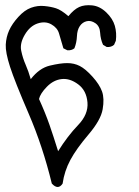

<svg xmlns="http://www.w3.org/2000/svg" viewBox="-20 -435 540 747"><path d="M181.6 279.3Q146.5 134.8 91.8 7.8Q37.1 -119.1 19 -175.3Q1 -231.4 2.4 -261.2Q3.9 -291 15.6 -316.9Q27.3 -342.8 51.3 -369.1Q75.2 -395.5 100.6 -404.8Q126 -414.1 151.9 -411.6Q177.7 -409.2 197.8 -402.8Q217.8 -396.5 246.1 -372.1Q267.6 -398.4 288.1 -407.7Q308.6 -417 338.4 -414.1Q368.2 -411.1 393.6 -386.7Q418.9 -362.3 426.8 -334.5Q434.6 -306.6 430.7 -276.4L423.8 -260.7Q413.1 -251 395.5 -252L380.9 -260.7Q371.1 -282.2 369.6 -307.6Q368.2 -333 351.1 -344.7Q334 -356.4 317.4 -352.5Q300.8 -348.6 290.5 -333.5Q280.3 -318.4 279.3 -293.9Q278.3 -269.5 269.5 -247.1Q258.8 -238.3 242.2 -239.3L226.6 -247.1Q215.8 -283.2 209.5 -305.2Q203.1 -327.1 179.7 -340.3Q156.2 -353.5 126.5 -343.8Q96.7 -334 76.7 -300.3Q56.6 -266.6 62.5 -237.8Q68.4 -209 79.6 -183.6Q90.8 -158.2 99.6 -127Q132.8 -169.9 173.8 -179.7Q214.8 -189.5 241.7 -189.5Q268.6 -189.5 290.5 -178.2Q312.5 -167 339.8 -136.7Q367.2 -106.4 377 -79.1Q386.7 -51.8 379.4 -9.8Q372.1 32.2 324.7 87.9Q277.3 143.6 253.9 187Q230.5 230.5 223.6 279.3Q206.1 305.7 181.6 279.3ZM206.1 153.3Q243.2 93.8 283.7 51.8Q324.2 9.8 320.3 -36.6Q316.4 -83 284.2 -106.9Q252 -130.9 220.2 -127.4Q188.5 -124 162.6 -97.7Q136.7 -71.3 131.8 -49.8Q156.2 3.9 172.4 50.3Q188.5 96.7 206.1 153.3Z"/></svg>

Font: JasonHandwriting1
Style: Regular
Weight: 400
Version: Version 1.48.20